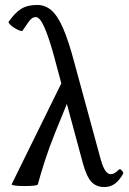

<svg xmlns="http://www.w3.org/2000/svg" viewBox="-20 -745 522 776"><path d="M402 11Q369 11 349.5 -10Q330 -31 315 -85L209 -478Q188 -559 172.5 -601.5Q157 -644 146 -660Q135 -676 125 -676Q117 -676 110.5 -672Q104 -668 95.5 -656.5Q87 -645 71 -621Q69 -618 59.5 -621.5Q50 -625 38.5 -632Q27 -639 20 -646.5Q13 -654 15 -657Q39 -692 64.5 -708.5Q90 -725 130 -725Q162 -725 187 -704Q212 -683 234.5 -632Q257 -581 281 -490L387 -101Q397 -66 407 -53.5Q417 -41 427 -41Q435 -41 442.5 -45Q450 -49 460 -59Q464 -63 468.5 -59.5Q473 -56 476 -51Q479 -46 478 -43Q461 -14 443 -1.5Q425 11 402 11ZM27 0 247 -447 275 -386 203 -209Q178 -147 161 -94Q144 -41 133 0Q132 4 115 5.5Q98 7 77 7Q56 7 41 5Q26 3 27 0Z"/></svg>

Font: Junicode VF
Style: Regular
Weight: 400
Designer: Peter S. Baker
Version: Version 2.213